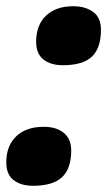

<svg xmlns="http://www.w3.org/2000/svg" viewBox="-20 -580 346 612"><path d="M0 -62Q0 -115.2 31.7 -145.5Q63.5 -175.8 119.1 -175.8Q160.2 -175.8 183.6 -156.2Q207 -136.7 207 -100.1Q207 -42.5 177.7 -15.1Q148.4 12.2 85 12.2Q46.9 12.2 23.4 -5.9Q0 -23.9 0 -62ZM95.2 -446.8Q95.2 -500.5 127 -530.3Q158.7 -560.1 212.9 -560.1Q252.9 -560.1 277.3 -541.7Q301.8 -523.4 301.8 -484.9Q301.8 -426.8 272.9 -399.4Q244.1 -372.1 180.2 -372.1Q141.6 -372.1 118.4 -390.4Q95.2 -408.7 95.2 -446.8Z"/></svg>

Font: Open Sans Extrabold
Style: Italic
Weight: 800
Italic angle: -12°
Foundry: Ascender Corporation
Version: Version 1.10